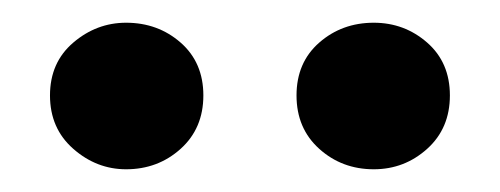

<svg xmlns="http://www.w3.org/2000/svg" viewBox="-20 -735 440 169"><path d="M91 -586Q65 -586 44.5 -604Q24 -622 24 -651Q24 -680 44.5 -697.5Q65 -715 91 -715Q119 -715 139 -697.5Q159 -680 159 -651Q159 -622 139 -604Q119 -586 91 -586ZM309 -586Q281 -586 261 -604Q241 -622 241 -651Q241 -680 261 -697.5Q281 -715 309 -715Q336 -715 356 -697.5Q376 -680 376 -651Q376 -622 356 -604Q336 -586 309 -586Z"/></svg>

Font: Source Serif 4 Semibold
Style: Regular
Weight: 600
Designer: Frank Grießhammer
Foundry: Adobe
Version: Version 4.005;hotconv 1.1.0;makeotfexe 2.6.0